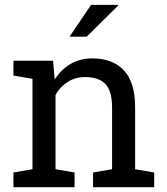

<svg xmlns="http://www.w3.org/2000/svg" viewBox="-20 -782 696 802"><path d="M36.1 0V-61.5L115.7 -75.2V-452.6L36.1 -466.3V-528.3H201.7L208.5 -449.7Q234.9 -491.7 274.7 -514.9Q314.5 -538.1 365.2 -538.1Q450.7 -538.1 497.6 -488Q544.4 -438 544.4 -333.5V-75.2L624 -61.5V0H368.7V-61.5L448.2 -75.2V-331.5Q448.2 -401.4 420.7 -430.7Q393.1 -460 336.4 -460Q294.9 -460 262.9 -439.9Q231 -419.9 211.9 -385.3V-75.2L291.5 -61.5V0ZM270.5 -628.9 360.4 -761.7H472.7L473.6 -758.8L342.3 -628.9H274.9Z"/></svg>

Font: Roboto Slab LO
Style: Regular
Weight: 400
Designer: Google
Version: Version 2.000